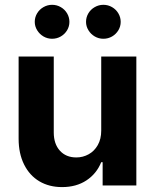

<svg xmlns="http://www.w3.org/2000/svg" viewBox="-20 -763 637 790"><path d="M396.5 -530.3H541V0H402.3V-95.7H396.5Q377.4 -48.3 335.7 -20.8Q293.9 6.8 235.4 6.8Q182.1 6.8 141.8 -17.1Q101.6 -41 79.1 -86.2Q56.6 -131.3 56.6 -192.4V-530.3H201.2V-217.8Q201.2 -170.9 226.3 -143.1Q251.5 -115.2 293.9 -115.2Q321.3 -115.2 344.7 -128.2Q368.2 -141.1 382.3 -166Q396.5 -190.9 396.5 -225.6ZM123 -672.9Q123 -691.9 132.6 -708Q142.1 -724.1 158.7 -733.6Q175.3 -743.2 194.3 -743.2Q213.9 -743.2 230.2 -733.6Q246.6 -724.1 256.1 -708Q265.6 -691.9 265.6 -672.9Q265.6 -654.3 256.1 -638.4Q246.6 -622.6 230.2 -613Q213.9 -603.5 194.3 -603.5Q175.3 -603.5 158.9 -613Q142.6 -622.6 132.8 -638.7Q123 -654.8 123 -672.9ZM334 -672.9Q334 -691.9 343.5 -708Q353 -724.1 369.6 -733.6Q386.2 -743.2 405.3 -743.2Q424.8 -743.2 441.2 -733.6Q457.5 -724.1 467 -708Q476.6 -691.9 476.6 -672.9Q476.6 -654.3 467 -638.4Q457.5 -622.6 441.2 -613Q424.8 -603.5 405.3 -603.5Q386.2 -603.5 369.9 -613Q353.5 -622.6 343.8 -638.7Q334 -654.8 334 -672.9Z"/></svg>

Font: Pretendard Std
Style: Bold
Weight: 700
Designer: Base glyphs from Inter by Rasmus Andersson; Hangeul glyphs from Noto Sans CJK(Source Han Sans) by Jang Soo-young and Kan
Foundry: Kil Hyung-jin
Version: Version 1.309